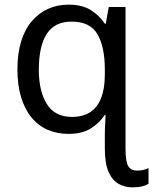

<svg xmlns="http://www.w3.org/2000/svg" viewBox="-20 -566 659 826"><path d="M549 240Q518 240 491 225.5Q464 211 447.5 174.5Q431 138 431 73V11Q431 -2 431.5 -16Q432 -30 433 -44Q434 -58 434 -72H431Q409 -38 371.5 -14Q334 10 274 10Q226 10 185.5 -7.5Q145 -25 116 -60Q87 -95 71 -147Q55 -199 55 -267Q55 -336 71 -388Q87 -440 117 -475Q147 -510 187 -528Q227 -546 275 -546Q334 -546 371.5 -522Q409 -498 431 -464H435L448 -536H520V72Q520 131 532 149.5Q544 168 569 168Q586 168 599 164.5Q612 161 619 157V224Q610 231 592 235.5Q574 240 549 240ZM290 -63Q360 -63 395.5 -109Q431 -155 431 -247V-267Q431 -364 399.5 -418.5Q368 -473 288 -473Q215 -473 181 -420Q147 -367 147 -266Q147 -174 181.5 -118.5Q216 -63 290 -63Z"/></svg>

Font: Noto Sans Mono
Style: Regular
Weight: 400
Designer: Monotype Design Team
Foundry: Monotype Imaging Inc.
Version: Version 2.014